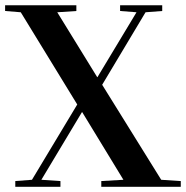

<svg xmlns="http://www.w3.org/2000/svg" viewBox="-25 -717 714 737"><path d="M448.7 -26.9 290.5 -286.6H289.6L133.8 -26.9L207 -22V0H33.7V-22L97.7 -26.9L271.5 -315.9L54.7 -669.9L-5.4 -674.8V-696.8H268.1V-674.8L194.8 -669.9L348.1 -420.9H349.1L499 -669.9L436 -674.8V-696.8H597.7V-674.8L533.7 -669.9L367.2 -391.6L593.8 -26.9L668.9 -22V0H363.8V-22Z"/></svg>

Font: VidalokaRegular
Style: Regular
Weight: 400
Designer: Cyreal (www.cyreal.org)
Foundry: Cyreal (www.cyreal.org)
Version: Version 1.000